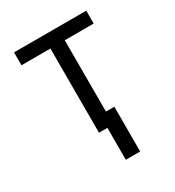

<svg xmlns="http://www.w3.org/2000/svg" viewBox="-168 -620 812 891"><g transform="rotate(-30 237.5 -174.5)"><path d="M244 171V0H199V-451H44V-520H431V-451H276V-69H321V171Z"/></g></svg>

Font: Iosevka QP
Style: Regular
Weight: 400
Designer: Belleve Invis
Foundry: Belleve Invis
Version: Version 20.0.0; ttfautohint (v1.8.4)